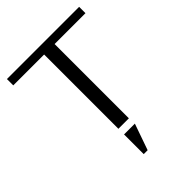

<svg xmlns="http://www.w3.org/2000/svg" viewBox="-256 -829 1179 1179"><g transform="rotate(-45 333.5 -240.0)"><path d="M379 0H288V-645H20V-700H647V-645H379ZM382 49 322 220H288V49Z"/></g></svg>

Font: Tenor Sans
Style: Regular
Weight: 400
Designer: Denis Masharov
Foundry: Denis Masharov
Version: Version 1.1